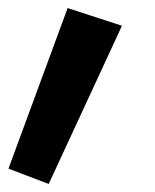

<svg xmlns="http://www.w3.org/2000/svg" viewBox="-20 -350 386 477"><path d="M283 -286 101 107 1 69 148 -330Z"/></svg>

Font: FiraGOUPP
Style: Bold
Weight: 700
Designer: bBox Type
Foundry: bBox Type GmbH
Version: Version 1.001